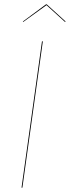

<svg xmlns="http://www.w3.org/2000/svg" viewBox="-20 -872 325 892"><path d="M84 0H80L175 -680H179ZM86 -772 194 -852H197L285 -772L282 -770L196 -848L88 -770Z"/></svg>

Font: Fira Sans Condensed Four
Style: Italic
Weight: 100
Width: 3
Italic angle: -8°
Designer: bBox Type GmbH & Carrois Corporate GbR & Edenspiekermann AG
Foundry: bBox Type GmbH & Carrois Corporate GbR & Edenspiekermann AG
Version: Version 4.301